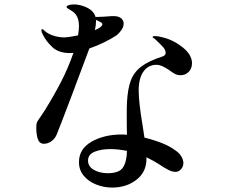

<svg xmlns="http://www.w3.org/2000/svg" viewBox="-20 -810 1040 868"><path d="M384 -591Q357 -517 303.5 -376Q250 -235 236 -201Q227 -181 211 -170.5Q195 -160 179 -160Q159 -160 151.5 -180Q144 -200 144 -235Q144 -249 147 -256.5Q150 -264 161 -279Q164 -284 169.5 -291.5Q175 -299 183 -312Q224 -378 256 -440Q288 -502 312 -571Q306 -570 296 -570Q245 -570 216 -597.5Q187 -625 173 -655Q167 -666 167 -673Q167 -678 171 -678Q175 -678 185 -668Q199 -656 222.5 -648.5Q246 -641 271 -641Q288 -641 333 -650Q337 -678 337 -691Q337 -732 316 -752Q307 -760 294 -767Q281 -774 281 -778Q281 -783 290 -786.5Q299 -790 314 -790Q334 -790 355 -783Q403 -767 412 -733Q416 -734 420.5 -733.5Q425 -733 431 -734Q447 -734 462 -735.5Q477 -737 484 -737H498Q510 -737 518 -733Q528 -729 533.5 -721Q539 -713 539 -703Q539 -689 529.5 -675Q520 -661 508 -651Q484 -635 450.5 -618.5Q417 -602 384 -591ZM414 -712Q414 -697 409 -674Q412 -675 424 -681Q443 -692 443 -700Q443 -706 431 -712L414 -720ZM607 -401Q607 -347 625 -241Q631 -205 633 -188Q729 -164 773 -130Q791 -118 800 -102.5Q809 -87 809 -73Q809 -57 798.5 -45Q788 -33 773 -33Q759 -33 741 -42Q723 -51 698 -68Q675 -83 642 -99V-91Q642 -32 596.5 3Q551 38 487 38Q450 38 415.5 24.5Q381 11 359 -15Q337 -41 337 -77Q337 -137 394 -169.5Q451 -202 530 -202Q545 -202 554 -201Q553 -229 553 -287Q553 -327 554 -346Q557 -407 571 -445Q585 -483 618 -508.5Q651 -534 713 -554Q729 -559 729 -571Q729 -584 716.5 -598Q704 -612 680 -634Q670 -639 670 -643Q670 -647 681 -647Q694 -647 716 -641Q765 -629 806.5 -595.5Q848 -562 848 -524Q848 -500 833 -485Q818 -470 797 -470Q782 -470 771.5 -475.5Q761 -481 742 -495Q725 -506 712.5 -511.5Q700 -517 687 -517Q650 -517 628.5 -486.5Q607 -456 607 -401ZM554 -128Q511 -136 480 -136Q437 -136 407.5 -124Q378 -112 378 -84Q378 -57 404.5 -42Q431 -27 467 -27Q519 -27 536 -53Q553 -79 554 -128Z"/></svg>

Font: Shippori Mincho SemiBold
Style: Regular
Weight: 600
Designer: FONTDASU
Foundry: FONTDASU / Google Inc. / but / Adobe
Version: Version 3.110; ttfautohint (v1.8.3)